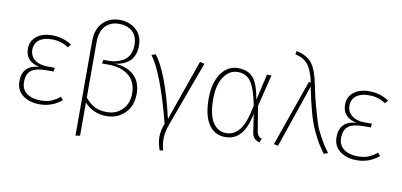

<svg xmlns="http://www.w3.org/2000/svg" viewBox="-82 -1010 3103 1481"><g transform="rotate(10 1469.0 -269.5)"><path d="M257 -531Q344 -531 412 -485L391 -461Q336 -500 260 -500Q196 -500 160.5 -472Q125 -444 125 -395Q125 -348 162 -318Q199 -288 262 -288H320L316 -258H259Q180 -258 142.5 -231Q105 -204 105 -138Q105 -83 145.5 -52Q186 -21 254 -21Q304 -21 336.5 -34Q369 -47 406 -76L425 -53Q350 10 253 10Q172 10 120.5 -29.5Q69 -69 69 -139Q69 -264 200 -274Q90 -298 90 -397Q90 -459 136.5 -495Q183 -531 257 -531Z M775 -21Q846 -21 894 -69Q942 -117 942 -196Q942 -287 882.5 -335.5Q823 -384 718 -384H673L678 -413H720Q749 -413 776 -419.5Q803 -426 831.5 -441.5Q860 -457 877.5 -489.5Q895 -522 895 -567Q894 -641 853 -674.5Q812 -708 751 -708Q684 -708 643.5 -665.5Q603 -623 603 -539V-104Q643 -58 680.5 -39.5Q718 -21 775 -21ZM766 -399Q859 -398 918 -346.5Q977 -295 977 -200Q977 -103 919 -46.5Q861 10 777 10Q672 10 603 -66V194L568 200V-541Q568 -634 619 -686.5Q670 -739 751 -739Q824 -739 876.5 -695Q929 -651 930 -569Q930 -492 887.5 -449.5Q845 -407 766 -399Z M1037 -515 1069 -526Q1167 -398 1248 -51L1415 -527L1451 -518L1267 -17Q1241 53 1241 107Q1241 149 1254 195L1227 199Q1207 142 1207 96Q1207 48 1229 -11Q1130 -392 1037 -515Z M1716 -501Q1651 -501 1608 -437.5Q1565 -374 1565 -263Q1565 -141 1603.5 -81Q1642 -21 1710 -21Q1770 -21 1813.5 -76Q1857 -131 1882 -268Q1855 -402 1818.5 -451.5Q1782 -501 1716 -501ZM1714 -531Q1791 -531 1832 -485Q1873 -439 1894 -316L1941 -520H1976L1915 -270L1947 -75Q1954 -36 1987 -26L1974 5Q1922 -8 1914 -63L1893 -206Q1871 -93 1825 -41.5Q1779 10 1707 10Q1623 10 1576.5 -59Q1530 -128 1530 -263Q1530 -382 1580.5 -456.5Q1631 -531 1714 -531Z M2130 -713 2135 -739Q2221 -720 2258.5 -670Q2296 -620 2318 -509Q2337 -412 2359 -334Q2381 -256 2395 -213.5Q2409 -171 2436 -122.5Q2463 -74 2471 -61.5Q2479 -49 2510 -6L2478 6Q2445 -41 2429.5 -66Q2414 -91 2386 -149.5Q2358 -208 2335 -290.5Q2312 -373 2289 -488L2120 6L2087 -2L2269 -520H2284Q2265 -609 2233 -652.5Q2201 -696 2130 -713Z M2741 -531Q2828 -531 2896 -485L2875 -461Q2820 -500 2744 -500Q2680 -500 2644.5 -472Q2609 -444 2609 -395Q2609 -348 2646 -318Q2683 -288 2746 -288H2804L2800 -258H2743Q2664 -258 2626.5 -231Q2589 -204 2589 -138Q2589 -83 2629.5 -52Q2670 -21 2738 -21Q2788 -21 2820.5 -34Q2853 -47 2890 -76L2909 -53Q2834 10 2737 10Q2656 10 2604.5 -29.5Q2553 -69 2553 -139Q2553 -264 2684 -274Q2574 -298 2574 -397Q2574 -459 2620.5 -495Q2667 -531 2741 -531Z"/></g></svg>

Font: FiraSans
Style: Regular
Weight: 200
Designer: Carrois Corporate & Edenspiekermann AG
Foundry: Carrois Corporate GbR & Edenspiekermann AG
Version: Version 3.106;PS 003.106;hotconv 1.0.70;makeotf.lib2.5.58329